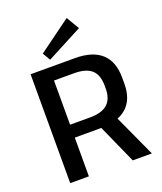

<svg xmlns="http://www.w3.org/2000/svg" viewBox="-168 -1052 981 1160"><g transform="rotate(-20 322.5 -472.5)"><path d="M80 -700H365Q478 -700 535.5 -647.5Q593 -595 593 -492V-452Q593 -352 535 -300.5Q477 -249 365 -249H194V-332H329Q404 -332 440.5 -364.5Q477 -397 477 -463V-482Q477 -552 441 -584Q405 -616 329 -616H173L200 -645V0H80ZM359 -275H479L605 0H482ZM450 -862 221 -742 192 -792 401 -945Z"/></g></svg>

Font: Pathway Extreme 72pt SemiBold
Style: Regular
Weight: 600
Designer: Eduardo Rodriguez Tunni
Foundry: Eduardo Rodriguez Tunni
Version: Version 1.001;gftools[0.9.26]